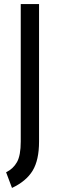

<svg xmlns="http://www.w3.org/2000/svg" viewBox="-20 -734 293 944"><path d="M39 190 10 113Q45 96 63.5 63Q82 30 82 -38V-714H172V-38Q172 53 140.5 105Q109 157 39 190Z"/></svg>

Font: Advent Sans Logo
Style: Regular
Weight: 400
Designer: Types & Symbols
Foundry: Types & Symbols
Version: Version 1.002